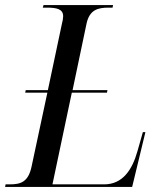

<svg xmlns="http://www.w3.org/2000/svg" viewBox="-42 -734 648 754"><path d="M-22 0H477L529 -215H519L498 -141C477 -66 439 -10 367 -10H164L240 -370H378L380 -380H243L298 -642C310 -696 343 -704 384 -704H400L402 -714H129L126 -704H142C180 -704 206 -699 206 -670C206 -663 204 -650 201 -640L146 -380H59L57 -370H144L82 -80C69 -18 38 -10 -4 -10H-20Z"/></svg>

Font: Noto Serif Display SemiCondensed
Style: Italic
Weight: 400
Width: 4
Italic angle: -12°
Designer: Monotype Design Team
Foundry: Monotype Imaging Inc.
Version: Version 2.009